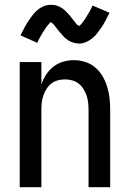

<svg xmlns="http://www.w3.org/2000/svg" viewBox="-20 -778 540 798"><path d="M62 0V-520H152V-427Q159 -448 171.5 -467.5Q184 -487 202 -501Q220 -515 242 -521.5Q264 -528 287 -528Q311 -528 334.5 -520.5Q358 -513 376.5 -497Q395 -481 407 -460Q419 -439 426 -415.5Q433 -392 435.5 -368Q438 -344 438 -320V0H348V-320Q348 -335 346.5 -350.5Q345 -366 340 -380.5Q335 -395 327 -408Q319 -421 307 -430.5Q295 -440 280 -444Q265 -448 250 -448Q235 -448 220 -444Q205 -440 193 -430.5Q181 -421 173 -408Q165 -395 160 -380.5Q155 -366 153.5 -350.5Q152 -335 152 -320V0ZM308 -597Q303 -597 298 -598Q293 -599 288.5 -600Q284 -601 279.5 -602.5Q275 -604 270.5 -606.5Q266 -609 262 -611.5Q258 -614 254.5 -617Q251 -620 247 -623.5Q243 -627 240 -631Q237 -635 233.5 -638.5Q230 -642 227.5 -645.5Q225 -649 222 -652.5Q219 -656 215.5 -660.5Q212 -665 208.5 -669.5Q205 -674 202.5 -677Q200 -680 195.5 -682.5Q191 -685 191 -689H194Q194 -688 191 -686Q188 -684 185.5 -681Q183 -678 181 -675.5Q179 -673 177.5 -671.5Q176 -670 174.5 -668Q173 -666 171.5 -664Q170 -662 168.5 -659.5Q167 -657 165.5 -654.5Q164 -652 162 -649.5Q160 -647 158.5 -644Q157 -641 155 -638Q153 -635 151 -631.5Q149 -628 147 -624.5Q145 -621 143 -617Q141 -613 139 -609Q137 -605 135 -600L65 -631Q74 -649 82 -664Q90 -679 98.5 -691.5Q107 -704 115 -714.5Q123 -725 135 -735.5Q147 -746 161.5 -752Q176 -758 192 -758Q197 -758 202 -757.5Q207 -757 211.5 -756Q216 -755 220.5 -753Q225 -751 229.5 -749Q234 -747 238 -744Q242 -741 245.5 -738.5Q249 -736 253 -732Q257 -728 260 -724.5Q263 -721 266.5 -717.5Q270 -714 272.5 -710.5Q275 -707 278 -703.5Q281 -700 284.5 -695Q288 -690 291.5 -686Q295 -682 297.5 -678.5Q300 -675 304.5 -673Q309 -671 309 -667H306Q306 -668 309 -670Q312 -672 314.5 -674.5Q317 -677 319 -679.5Q321 -682 322.5 -684Q324 -686 325.5 -688Q327 -690 328.5 -692Q330 -694 331.5 -696Q333 -698 334.5 -700.5Q336 -703 338 -706Q340 -709 341.5 -712Q343 -715 345 -718Q347 -721 349 -724.5Q351 -728 353 -731.5Q355 -735 357 -739Q359 -743 361 -747Q363 -751 365 -755L435 -725Q426 -707 418 -691.5Q410 -676 401.5 -664Q393 -652 385 -641Q377 -630 365 -620Q353 -610 338.5 -603.5Q324 -597 308 -597Z"/></svg>

Font: Iosevka Medium
Style: Regular
Weight: 500
Monospace: yes
Designer: Belleve Invis
Foundry: Belleve Invis
Version: Version 32.5.0; ttfautohint (v1.8.4)